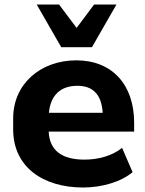

<svg xmlns="http://www.w3.org/2000/svg" viewBox="-20 -816 641 847"><path d="M347.2 11.2C429.2 11.2 514.2 -13.7 564.9 -56.6L518.6 -163.6C474.6 -127.9 411.6 -111.8 352.5 -111.8C255.9 -111.8 198.7 -149.9 194.8 -235.4H571.8V-273.9C571.8 -442.4 475.1 -549.8 316.4 -549.8C159.7 -549.8 38.1 -446.3 38.1 -294.4V-244.6C38.1 -82 166.5 11.2 347.2 11.2ZM321.3 -437.5C389.2 -437.5 427.7 -400.4 433.1 -318.4H195.8C203.1 -398.9 250 -437.5 321.3 -437.5ZM385.7 -607.9 493.7 -795.9H395L317.9 -692.9L240.7 -795.9H142.1L250 -607.9Z"/></svg>

Font: Winston ExtraBold
Style: Regular
Weight: 800
Designer: Vernon Adams, Kim Jin-seong, David Berlow, Cristiano Sobral
Foundry: The Winston Project Authors
Version: Version 3.004